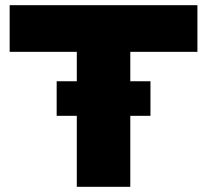

<svg xmlns="http://www.w3.org/2000/svg" viewBox="-20 -720 798 740"><path d="M276 0V-273.6H198.4V-406.8H276V-520.2H17.2V-700H740.9V-520.2H482.2V-406.8H559.9V-273.6H482.2V0Z"/></svg>

Font: Science Gothic
Style: Regular
Weight: 400
Designer: Thomas Phinney, Vassil Kateliev, Brandon Buerkle
Foundry: Font Detective LLC
Version: Version 1.018